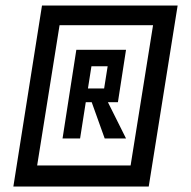

<svg xmlns="http://www.w3.org/2000/svg" viewBox="-20 -600 689 694"><path d="M114.3 -2H452.1L533.2 -508.8H195.3ZM28.3 74.2 131.8 -580.1H622.1L517.6 74.2ZM435.5 -99.6H358.4L311.5 -230.5H290L269.5 -99.6H206.1L255.9 -419.9H435.5L406.2 -230.5H370.1ZM356.4 -280.3 369.1 -360.4H310.5L297.9 -280.3Z"/></svg>

Font: Geo
Style: Oblique
Weight: 500
Italic angle: -11°
Version: Version 001.2